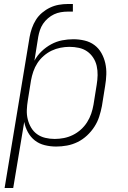

<svg xmlns="http://www.w3.org/2000/svg" viewBox="-20 -724 640 959"><path d="M3 215 128 -540Q132 -562 139.5 -583.5Q147 -605 159.5 -625Q172 -645 190.5 -660.5Q209 -676 230 -686Q251 -696 273.5 -700Q296 -704 318 -704H344V-666H318Q301 -666 283.5 -663Q266 -660 250 -652.5Q234 -645 219.5 -632.5Q205 -620 195 -605Q185 -590 179.5 -573.5Q174 -557 171 -540L152 -421Q166 -447 188 -468Q210 -489 236 -503Q262 -517 290 -522.5Q318 -528 346 -528Q375 -528 402.5 -521.5Q430 -515 451.5 -499Q473 -483 486.5 -459Q500 -435 506 -408Q512 -381 511 -352Q510 -323 505 -294L489 -194Q484 -168 475.5 -141.5Q467 -115 451.5 -91Q436 -67 414.5 -47Q393 -27 367.5 -14.5Q342 -2 314.5 3Q287 8 261 8Q231 8 203 1Q175 -6 154 -22.5Q133 -39 119.5 -63.5Q106 -88 101 -115L46 215ZM253 -30Q276 -30 299 -34.5Q322 -39 343.5 -49.5Q365 -60 383.5 -76.5Q402 -93 415 -113.5Q428 -134 435.5 -156Q443 -178 447 -201L463 -301Q467 -325 467.5 -348.5Q468 -372 463 -394.5Q458 -417 445.5 -436Q433 -455 415 -467.5Q397 -480 374 -485Q351 -490 327 -490Q305 -490 282 -485.5Q259 -481 238 -471Q217 -461 198.5 -445Q180 -429 167 -409Q154 -389 146.5 -367Q139 -345 135 -323L119 -223Q115 -199 114 -175Q113 -151 118.5 -128.5Q124 -106 135.5 -86.5Q147 -67 165 -54Q183 -41 206 -35.5Q229 -30 253 -30Z"/></svg>

Font: Iosevka SS04 XLt Ex
Style: Italic
Weight: 200
Width: 7
Italic angle: -9°
Monospace: yes
Designer: Belleve Invis
Foundry: Belleve Invis
Version: Version 19.0.0; ttfautohint (v1.8.4)